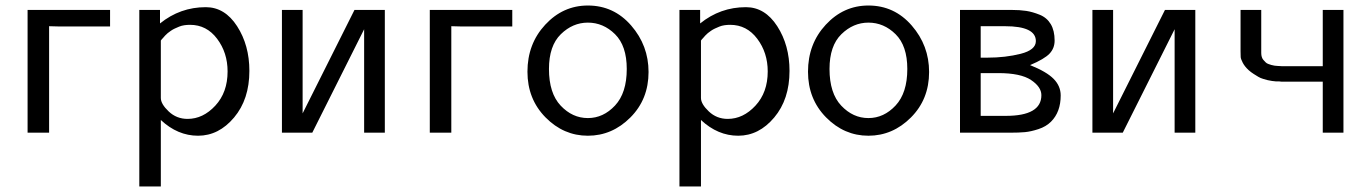

<svg xmlns="http://www.w3.org/2000/svg" viewBox="-20 -481 4973 696"><path d="M80 0V-445H379V-385H196L158 -386V0Z M485 195V-445H560V-396Q633 -455 726 -455Q795 -455 839.5 -386Q884 -317 884 -224Q884 -121 828.5 -55Q773 11 698 11Q624 11 563 -46V195ZM563 -126Q563 -104 591.5 -77Q620 -50 660 -50Q716 -50 760.5 -98Q805 -146 805 -222Q805 -290 767 -340.5Q729 -391 669 -391Q658 -391 648 -389.5Q638 -388 629.5 -384.5Q621 -381 613.5 -377.5Q606 -374 599.5 -369.5Q593 -365 588 -361Q583 -357 578.5 -352Q574 -347 571.5 -344Q569 -341 566 -338L563 -334Z M1002 0V-445H1077V-70L1265 -445H1375V0H1300V-375L1112 0Z M1538 0V-445H1837V-385H1654L1616 -386V0Z M1892 -221Q1892 -322 1956.5 -391.5Q2021 -461 2111 -461Q2205 -461 2268 -388.5Q2331 -316 2331 -220Q2331 -121 2265 -55Q2199 11 2111 11Q2023 11 1957.5 -55.5Q1892 -122 1892 -221ZM1970 -231Q1970 -143 2012.5 -98Q2055 -53 2111 -53Q2167 -53 2209.5 -98.5Q2252 -144 2252 -231Q2252 -315 2209.5 -357Q2167 -399 2111 -399Q2056 -399 2013 -357Q1970 -315 1970 -231Z M2443 195V-445H2518V-396Q2591 -455 2684 -455Q2753 -455 2797.5 -386Q2842 -317 2842 -224Q2842 -121 2786.5 -55Q2731 11 2656 11Q2582 11 2521 -46V195ZM2521 -126Q2521 -104 2549.5 -77Q2578 -50 2618 -50Q2674 -50 2718.5 -98Q2763 -146 2763 -222Q2763 -290 2725 -340.5Q2687 -391 2627 -391Q2616 -391 2606 -389.5Q2596 -388 2587.5 -384.5Q2579 -381 2571.5 -377.5Q2564 -374 2557.5 -369.5Q2551 -365 2546 -361Q2541 -357 2536.5 -352Q2532 -347 2529.5 -344Q2527 -341 2524 -338L2521 -334Z M2909 -221Q2909 -322 2973.5 -391.5Q3038 -461 3128 -461Q3222 -461 3285 -388.5Q3348 -316 3348 -220Q3348 -121 3282 -55Q3216 11 3128 11Q3040 11 2974.5 -55.5Q2909 -122 2909 -221ZM2987 -231Q2987 -143 3029.5 -98Q3072 -53 3128 -53Q3184 -53 3226.5 -98.5Q3269 -144 3269 -231Q3269 -315 3226.5 -357Q3184 -399 3128 -399Q3073 -399 3030 -357Q2987 -315 2987 -231Z M3460 0V-445H3647Q3677 -445 3700 -441.5Q3723 -438 3749 -427.5Q3775 -417 3789 -393.5Q3803 -370 3803 -334Q3803 -306 3784.5 -286.5Q3766 -267 3714 -245Q3774 -221 3799.5 -195Q3825 -169 3825 -135Q3825 -75 3790 -40Q3772 -22 3744.5 -13Q3717 -4 3695.5 -2Q3674 0 3641 0ZM3535 -61H3626Q3755 -61 3755 -136Q3755 -166 3717.5 -191Q3680 -216 3599 -216H3535ZM3535 -272H3559Q3625 -272 3680 -286Q3735 -300 3735 -332Q3735 -386 3623 -386H3535Z M3940 0V-445H4015V-70L4203 -445H4313V0H4238V-375L4050 0Z M4477 -295V-445H4552V-289Q4552 -281 4554 -274.5Q4556 -268 4560 -263.5Q4564 -259 4568 -255Q4572 -251 4578 -249Q4584 -247 4588.5 -245.5Q4593 -244 4600 -243Q4607 -242 4610.5 -242Q4614 -242 4620 -241.5Q4626 -241 4627 -241H4775V-445H4850V0H4775V-185H4625L4616 -186Q4608 -186 4604.5 -186Q4601 -186 4591 -187.5Q4581 -189 4575 -190.5Q4569 -192 4559 -195Q4549 -198 4541.5 -202.5Q4534 -207 4524.5 -213Q4515 -219 4506 -227Q4492 -240 4485 -253.5Q4478 -267 4477.5 -274Q4477 -281 4477 -295Z"/></svg>

Font: CMU Sans Serif
Style: Medium
Weight: 500
Version: Version 0.7.0